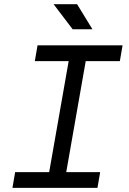

<svg xmlns="http://www.w3.org/2000/svg" viewBox="-20 -914 626 934"><path d="M40.5 0H454.1L467.3 -76.7H302.2L397 -616.7H563L576.2 -693.4H162.6L149.4 -616.7H314L219.2 -76.7H53.7ZM333.5 -771.5H429.7L355 -893.6H240.7Z"/></svg>

Font: Cascadia Mono NF SemiLight
Style: Italic
Weight: 350
Italic angle: -10°
Monospace: yes
Designer: Aaron Bell
Foundry: Saja Typeworks
Version: Version 2404.023